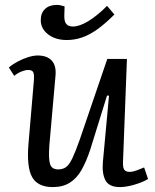

<svg xmlns="http://www.w3.org/2000/svg" viewBox="-20 -748 633 782"><path d="M16 -473Q31 -486 51.5 -497Q72 -508 94 -515Q116 -522 133 -522Q172 -522 191 -501Q210 -480 206 -439L181 -156Q177 -101 184 -79.5Q191 -58 217 -58Q236 -58 249 -67.5Q262 -77 274.5 -103Q287 -129 304 -177L417 -508H497L481 -89Q480 -66 486 -57Q492 -48 508 -48Q520 -48 535.5 -53.5Q551 -59 567 -66L583 -19Q572 -12 557 -6Q542 0 526.5 4.5Q511 9 496 11.5Q481 14 469 14Q424 14 409.5 -13.5Q395 -41 399 -88L424 -358L416 -359L348 -140Q332 -91 312.5 -56.5Q293 -22 264.5 -4Q236 14 195 14Q134 14 111 -26.5Q88 -67 96 -162L118 -420Q120 -446 115 -454.5Q110 -463 95 -463Q83 -463 67 -456.5Q51 -450 38 -439ZM252 -585Q206 -585 176 -608Q146 -631 146 -666Q146 -695 163.5 -711.5Q181 -728 211 -728Q219 -728 226 -726.5Q233 -725 243 -722L242 -686Q241 -662 249.5 -651Q258 -640 277 -640Q304 -640 340 -662Q376 -684 416 -724L446 -689Q409 -652 377 -629Q345 -606 314.5 -595.5Q284 -585 252 -585Z"/></svg>

Font: Literata 18pt
Style: Italic
Weight: 400
Italic angle: -2°
Designer: Latin by Veronika Burian and Jose Scaglione. Greek by Irene Vlachou. Cyrillic by Vera Evstafieva
Foundry: TypeTogether
Version: Version 3.103;gftools[0.9.29]